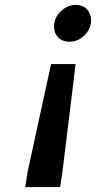

<svg xmlns="http://www.w3.org/2000/svg" viewBox="-20 -512 391 782"><path d="M351 -430Q351 -395 324.5 -368.5Q298 -342 263 -342Q234 -342 217 -359.5Q200 -377 200 -404Q200 -439 227 -465.5Q254 -492 289 -492Q317 -492 334 -474Q351 -456 351 -430ZM288 -251 234 190 225 250H83L92 190L188 -251Z"/></svg>

Font: Be Vietnam
Style: Bold Italic
Weight: 700
Italic angle: -9.66701°
Designer: Gabriel Lam
Foundry: TypeRant
Version: Version 3.000